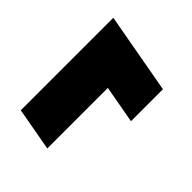

<svg xmlns="http://www.w3.org/2000/svg" viewBox="-54 -382 361 361"><g transform="rotate(-45 126.5 -201.5)"><path d="M139.5 -121.5 153 -196.5H-8L7.5 -282.5H253.5L224.5 -121.5Z"/></g></svg>

Font: Anybody UltraCondensed Regular
Style: Bold Italic
Weight: 700
Width: 1
Italic angle: -10°
Designer: Tyler Finck
Foundry: Etcetera Type Company
Version: Version 1.010; ttfautohint (v1.8.3) -l 8 -r 50 -G 200 -x 14 